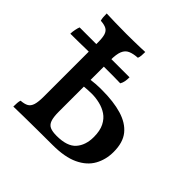

<svg xmlns="http://www.w3.org/2000/svg" viewBox="-181 -834 993 993"><g transform="rotate(45 315.0 -338.0)"><path d="M52 3Q52 -12 53 -24.5Q54 -37 57 -45Q84 -47 99 -55.5Q114 -64 120.5 -85Q127 -106 127 -146V-540Q127 -576 121 -594.5Q115 -613 100.5 -621Q86 -629 58 -631Q55 -640 54 -652Q53 -664 53 -679Q77 -678 119 -677Q161 -676 199 -676Q224 -676 249.5 -676.5Q275 -677 297 -677.5Q319 -678 335 -679Q335 -665 334 -652.5Q333 -640 329 -631Q297 -629 276.5 -620Q256 -611 246.5 -588Q237 -565 237 -521V-144Q237 -105 244.5 -84Q252 -63 269.5 -55.5Q287 -48 317 -48Q394 -48 426 -84Q458 -120 458 -180Q458 -226 443 -255.5Q428 -285 404 -301Q380 -317 350.5 -324Q321 -331 294 -331Q280 -331 261.5 -330Q243 -329 226 -327V-376Q248 -379 269.5 -380.5Q291 -382 316 -382Q401 -382 461 -364Q521 -346 553 -306.5Q585 -267 585 -198Q585 -142 560 -97Q535 -52 480 -26Q425 0 336 0Q279 0 224.5 0.5Q170 1 125.5 1.5Q81 2 52 3ZM-6 -472Q-6 -485 -2.5 -502.5Q1 -520 5 -529H155H210H370Q370 -512 367.5 -498.5Q365 -485 358 -473Q330 -474 307 -474Q284 -474 260.5 -474Q237 -474 207 -474H154Q128 -474 105 -473.5Q82 -473 56 -472.5Q30 -472 -6 -472Z"/></g></svg>

Font: Vollkorn Medium
Style: Regular
Weight: 500
Designer: Friedrich Althausen
Foundry: Friedrich Althausen
Version: Version 5.000